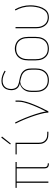

<svg xmlns="http://www.w3.org/2000/svg" viewBox="1103 -1889 794 3040"><g transform="rotate(-90 1500.0 -369.0)"><path d="M422 8Q408 8 395 4Q382 0 372 -9.5Q362 -19 358 -32Q354 -45 354 -58V-502H146V0H126V-502H45V-520H455V-502H374V-58Q374 -49 376.5 -39.5Q379 -30 386 -23Q393 -16 402.5 -13Q412 -10 422 -10H434V8Z M895 0Q874 0 853.5 -3.5Q833 -7 814.5 -16Q796 -25 781 -40Q766 -55 756.5 -74Q747 -93 743.5 -113.5Q740 -134 740 -155V-502H575V-520H760V-155Q760 -136 763 -118Q766 -100 774 -83.5Q782 -67 795 -54Q808 -41 824 -32.5Q840 -24 858.5 -21Q877 -18 895 -18H934V0ZM747 -595 733 -605 842 -746 858 -734Z M1237 0Q1237 -34 1229.5 -68Q1222 -102 1213 -135.5Q1204 -169 1193.5 -201.5Q1183 -234 1171.5 -266.5Q1160 -299 1147.5 -331Q1135 -363 1121.5 -395Q1108 -427 1093.5 -458Q1079 -489 1063 -520L1080 -528Q1100 -489 1118 -449.5Q1136 -410 1152.5 -369.5Q1169 -329 1184 -288Q1199 -247 1212.5 -205.5Q1226 -164 1237.5 -122Q1249 -80 1254 -37Q1272 -71 1289 -105.5Q1306 -140 1321.5 -175Q1337 -210 1351.5 -245.5Q1366 -281 1378 -317.5Q1390 -354 1399.5 -392Q1409 -430 1409 -468V-520H1428V-468Q1428 -437 1421.5 -406Q1415 -375 1406.5 -345Q1398 -315 1387 -285.5Q1376 -256 1364 -227Q1352 -198 1339.5 -169Q1327 -140 1313 -112Q1299 -84 1285 -56Q1271 -28 1257 0Z M1750 8Q1724 8 1697.5 2.5Q1671 -3 1648.5 -17Q1626 -31 1609 -51.5Q1592 -72 1582 -96.5Q1572 -121 1568 -147.5Q1564 -174 1564 -200V-260Q1564 -281 1566.5 -302.5Q1569 -324 1576.5 -344Q1584 -364 1596 -382Q1608 -400 1624 -414Q1640 -428 1659.5 -437.5Q1679 -447 1700 -451Q1677 -456 1655 -467Q1633 -478 1618.5 -497.5Q1604 -517 1598 -540.5Q1592 -564 1592 -588Q1592 -609 1596 -628.5Q1600 -648 1608.5 -666.5Q1617 -685 1630.5 -700Q1644 -715 1662 -725Q1680 -735 1700 -739Q1720 -743 1740 -743Q1783 -743 1824 -728.5Q1865 -714 1901 -692L1891 -677Q1857 -697 1819 -711Q1781 -725 1741 -725Q1715 -725 1689 -716Q1663 -707 1645 -687.5Q1627 -668 1619 -642Q1611 -616 1611 -589Q1611 -567 1617 -545.5Q1623 -524 1636 -507Q1649 -490 1669 -481Q1689 -472 1710.5 -467Q1732 -462 1753.5 -458.5Q1775 -455 1796 -449.5Q1817 -444 1837 -436Q1857 -428 1874.5 -414.5Q1892 -401 1905 -383.5Q1918 -366 1925 -345.5Q1932 -325 1934 -303Q1936 -281 1936 -260V-200Q1936 -174 1932 -147.5Q1928 -121 1918 -96.5Q1908 -72 1891 -51.5Q1874 -31 1851.5 -17Q1829 -3 1802.5 2.5Q1776 8 1750 8ZM1750 -10Q1774 -10 1797.5 -15Q1821 -20 1841.5 -33Q1862 -46 1877 -65Q1892 -84 1901 -106Q1910 -128 1913.5 -152Q1917 -176 1917 -200V-260Q1917 -285 1913.5 -310Q1910 -335 1898.5 -357Q1887 -379 1867.5 -395.5Q1848 -412 1824.5 -421.5Q1801 -431 1776.5 -436Q1752 -441 1727 -446Q1705 -444 1684.5 -436.5Q1664 -429 1646.5 -415.5Q1629 -402 1616.5 -384Q1604 -366 1596.5 -345.5Q1589 -325 1586 -303Q1583 -281 1583 -260V-200Q1583 -176 1586.5 -152Q1590 -128 1599 -106Q1608 -84 1623 -65Q1638 -46 1658.5 -33Q1679 -20 1702.5 -15Q1726 -10 1750 -10Z M2250 8Q2224 8 2197.5 2.5Q2171 -3 2148.5 -17Q2126 -31 2109 -51.5Q2092 -72 2082 -96.5Q2072 -121 2068 -147.5Q2064 -174 2064 -200V-320Q2064 -346 2068 -372.5Q2072 -399 2082 -423.5Q2092 -448 2109 -469Q2126 -490 2149 -503.5Q2172 -517 2198 -524Q2224 -531 2250 -531Q2276 -531 2302 -524Q2328 -517 2351 -503.5Q2374 -490 2391 -469Q2408 -448 2418 -423.5Q2428 -399 2432 -372.5Q2436 -346 2436 -320V-200Q2436 -174 2432 -147.5Q2428 -121 2418 -96.5Q2408 -72 2391 -51.5Q2374 -31 2351.5 -17Q2329 -3 2302.5 2.5Q2276 8 2250 8ZM2250 -10Q2274 -10 2297.5 -15Q2321 -20 2341.5 -33Q2362 -46 2377 -65Q2392 -84 2401 -106Q2410 -128 2413.5 -152Q2417 -176 2417 -200V-320Q2417 -344 2413.5 -368Q2410 -392 2401 -414.5Q2392 -437 2376.5 -456Q2361 -475 2340.5 -487.5Q2320 -500 2296 -505Q2272 -510 2248 -510Q2224 -510 2200.5 -504.5Q2177 -499 2157 -486Q2137 -473 2122.5 -454Q2108 -435 2099 -413Q2090 -391 2086.5 -367.5Q2083 -344 2083 -320V-200Q2083 -176 2086.5 -152Q2090 -128 2099 -106Q2108 -84 2123 -65Q2138 -46 2158.5 -33Q2179 -20 2202.5 -15Q2226 -10 2250 -10Z M2745 8Q2720 8 2695 1.5Q2670 -5 2649 -19.5Q2628 -34 2612.5 -55Q2597 -76 2588 -100Q2579 -124 2575.5 -149Q2572 -174 2572 -200V-520H2591V-200Q2591 -177 2594 -154Q2597 -131 2605 -109.5Q2613 -88 2626.5 -68.5Q2640 -49 2658.5 -36Q2677 -23 2699.5 -16.5Q2722 -10 2745 -10Q2768 -10 2790.5 -16Q2813 -22 2830.5 -36.5Q2848 -51 2861 -70Q2874 -89 2883.5 -109.5Q2893 -130 2899 -152Q2905 -174 2909 -196.5Q2913 -219 2915 -241.5Q2917 -264 2917 -287Q2917 -348 2901 -408Q2885 -468 2854 -521L2871 -530Q2903 -475 2919.5 -413Q2936 -351 2936 -287Q2936 -263 2934 -238.5Q2932 -214 2927 -189.5Q2922 -165 2915.5 -141.5Q2909 -118 2898.5 -96Q2888 -74 2873 -53.5Q2858 -33 2838 -18.5Q2818 -4 2794 2Q2770 8 2745 8Z"/></g></svg>

Font: Zed Mono Thin
Style: Regular
Weight: 100
Monospace: yes
Designer: Belleve Invis
Foundry: Belleve Invis
Version: Version 1.0.0; ttfautohint (v1.8.4)